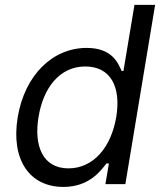

<svg xmlns="http://www.w3.org/2000/svg" viewBox="-20 -747 662 779"><path d="M237.2 11.4C342 11.4 388.5 -54 411.9 -83.8H421.9L407.7 0H488.6L609.4 -727.3H525.6L480.8 -458.8H473.7C460.2 -487.2 438.2 -552.6 331.7 -552.6C193.9 -552.6 80.6 -443.2 51.8 -271.3C23.4 -98 100.5 11.4 237.2 11.4ZM257.8 -63.9C152.7 -63.9 116.8 -156.2 136.4 -272.7C155.2 -387.8 219.8 -477.3 326 -477.3C428.6 -477.3 471.9 -394.9 451.7 -272.7C431.1 -149.1 358.7 -63.9 257.8 -63.9Z"/></svg>

Font: TID UI
Style: Italic
Weight: 400
Italic angle: -9.39999°
Designer: The TID Project Authors
Foundry: Bakken & Bæck
Version: Version 1.001;hotconv 1.0.109;makeotfexe 2.5.65596